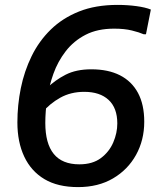

<svg xmlns="http://www.w3.org/2000/svg" viewBox="-20 -752 656 784"><path d="M299 12Q216 12 161.5 -20.5Q107 -53 79 -112.5Q51 -172 51 -252Q51 -323 65 -392Q79 -461 109 -522.5Q139 -584 187 -631Q235 -678 302.5 -705Q370 -732 460 -732Q500 -732 537 -727Q574 -722 596 -713L576 -612H567Q549 -620 518.5 -627.5Q488 -635 446 -635Q378 -635 329.5 -610Q281 -585 248.5 -543Q216 -501 198 -450.5Q180 -400 172.5 -348Q165 -296 165 -250Q165 -166 199.5 -123.5Q234 -81 304 -81Q358 -81 392 -106.5Q426 -132 442.5 -170.5Q459 -209 459 -248Q459 -311 423.5 -344Q388 -377 324 -377Q269 -377 226 -353Q183 -329 151 -291H122L170 -391Q205 -425 248 -447Q291 -469 353 -469Q422 -469 470 -444.5Q518 -420 543.5 -372.5Q569 -325 569 -255Q569 -180 535.5 -119.5Q502 -59 441.5 -23.5Q381 12 299 12Z"/></svg>

Font: Kufam Medium
Style: Italic
Weight: 500
Italic angle: -11°
Designer: Artur Schmal
Foundry: Original Type
Version: Version 1.301; ttfautohint (v1.8.3)